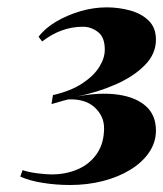

<svg xmlns="http://www.w3.org/2000/svg" viewBox="-20 -928 454 535"><path d="M175.5 -412.5Q136 -412.5 98.8 -418.5Q61.5 -424.5 36.5 -436L43 -454Q58.5 -448.5 83.2 -445.2Q108 -442 124 -442Q164.5 -442 197.8 -456.8Q231 -471.5 250.5 -500.5Q270 -529.5 270 -571Q270 -604.5 243.8 -628.8Q217.5 -653 170 -651Q163 -649.5 154.8 -647Q146.5 -644.5 138.5 -642.2Q130.5 -640 123.5 -638L127.5 -663Q177.5 -674.5 209.2 -695.5Q241 -716.5 256.5 -741.2Q272 -766 272 -789.5Q272 -824.5 252.8 -839Q233.5 -853.5 211.5 -853.5Q180.5 -853.5 152.2 -843.2Q124 -833 97.5 -812.5L87.5 -825.5Q104.5 -848.5 135.2 -867Q166 -885.5 203.2 -896.5Q240.5 -907.5 277.5 -907.5Q310.5 -907.5 342 -899Q373.5 -890.5 394 -870.8Q414.5 -851 414.5 -817.5Q414.5 -777.5 383.2 -746Q352 -714.5 301.8 -692.5Q251.5 -670.5 193.5 -659Q260 -671.5 309.5 -664.2Q359 -657 386.8 -632Q414.5 -607 414.5 -564.5Q414.5 -531 395.2 -503Q376 -475 342.8 -454.8Q309.5 -434.5 266.5 -423.5Q223.5 -412.5 175.5 -412.5Z"/></svg>

Font: Merriweather 144pt Black
Style: Italic
Weight: 900
Italic angle: -7.8°
Version: Version 2.101